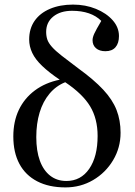

<svg xmlns="http://www.w3.org/2000/svg" viewBox="-20 -802 587 836"><path d="M265 14Q193 14 142 -12.5Q91 -39 64.5 -88.5Q38 -138 38 -208Q38 -273 62 -323.5Q86 -374 131.5 -408Q177 -442 240 -455Q194 -486 164 -514.5Q134 -543 120.5 -571.5Q107 -600 107 -630Q107 -677 130.5 -711Q154 -745 197.5 -763.5Q241 -782 298 -782Q352 -782 397.5 -763.5Q443 -745 470.5 -714Q498 -683 498 -645Q498 -614 483 -596.5Q468 -579 439 -579Q413 -579 398 -592Q383 -605 383 -627Q383 -639 390.5 -655.5Q398 -672 421 -711Q399 -733 367 -744Q335 -755 294 -755Q243 -755 212 -730Q181 -705 181 -663Q181 -645 186 -630Q191 -615 206 -598Q221 -581 248.5 -559.5Q276 -538 320 -505Q389 -455 429.5 -411.5Q470 -368 487.5 -323Q505 -278 505 -224Q505 -159 472.5 -104.5Q440 -50 385.5 -18Q331 14 265 14ZM269 -14Q332 -14 368.5 -67Q405 -120 405 -210Q405 -285 372.5 -339Q340 -393 264 -444Q224 -428 195.5 -394Q167 -360 152.5 -312Q138 -264 138 -205Q138 -145 153.5 -102.5Q169 -60 198.5 -37Q228 -14 269 -14Z"/></svg>

Font: Literata 60pt
Style: Regular
Weight: 400
Designer: Latin by Veronika Burian and Jose Scaglione. Greek by Irene Vlachou. Cyrillic by Vera Evstafieva.
Foundry: TypeTogether
Version: Version 3.002